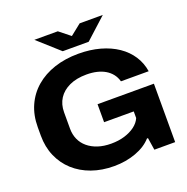

<svg xmlns="http://www.w3.org/2000/svg" viewBox="-158 -1066 1189 1223"><g transform="rotate(-20 436.0 -454.0)"><path d="M410 11Q327 11 258.5 -13.5Q190 -38 140.5 -83Q91 -128 63.5 -191Q36 -254 36 -331V-388Q36 -469 65 -534Q94 -599 147.5 -645Q201 -691 275 -715.5Q349 -740 439 -740Q518 -740 584.5 -721.5Q651 -703 701 -669Q751 -635 782 -587.5Q813 -540 822 -482H634Q626 -511 609 -532.5Q592 -554 567.5 -568.5Q543 -583 511.5 -590.5Q480 -598 442 -598Q374 -598 325.5 -575.5Q277 -553 251.5 -513.5Q226 -474 226 -420V-309Q226 -270 240.5 -237Q255 -204 283.5 -180Q312 -156 351.5 -143Q391 -130 441 -130Q491 -130 532 -142.5Q573 -155 602.5 -177Q632 -199 645 -229V-274H444V-396H826V0H685L672 -83H665Q626 -39 558 -14Q490 11 410 11ZM351 -789 206 -919H365L439 -860L513 -919H670L527 -789Z"/></g></svg>

Font: Hubot Sans SemiExpanded
Style: Bold
Weight: 700
Width: 6
Designer: Deni Anggara
Foundry: GitHub, Inc., Subsidiary of Microsoft Corporation
Version: Version 2.000